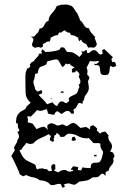

<svg xmlns="http://www.w3.org/2000/svg" viewBox="-20 -691 577 869"><path d="M185 -456Q198 -456 215 -458Q232 -460 244 -464Q251 -466 252.5 -471.5Q254 -477 262 -477Q265 -477 271 -475Q274 -470 277 -465Q280 -460 284 -456Q305 -456 314.5 -451Q324 -446 340 -433Q343 -437 346 -441Q349 -445 353 -449L348 -458H360L369 -465Q374 -463 373.5 -457.5Q373 -452 378 -450Q386 -452 391.5 -458Q397 -464 405 -464Q415 -464 422 -454Q429 -444 437 -444L445 -449L442 -464L452 -469L491 -432L484 -424L488 -410L493 -411Q501 -411 503 -404.5Q505 -398 506 -392L492 -387L481 -393Q477 -388 476.5 -380.5Q476 -373 475 -366.5Q474 -360 470 -355.5Q466 -351 456 -351Q439 -351 436 -359Q433 -367 433 -376Q433 -385 429.5 -391.5Q426 -398 408 -396L407 -403L415 -401Q422 -405 429 -412L425 -415Q415 -413 410 -413Q404 -413 398.5 -413.5Q393 -414 387 -415Q384 -407 380 -400Q376 -393 372 -385Q379 -371 374 -354Q378 -351 381 -347Q384 -343 385 -338L378 -323Q379 -315 380.5 -308.5Q382 -302 382 -294Q382 -283 376.5 -273.5Q371 -264 364 -256Q363 -249 361 -242.5Q359 -236 354 -231V-221Q346 -225 336 -225L323 -202L312 -195L315 -182L313 -177L304 -176Q300 -180 296.5 -184.5Q293 -189 287 -189Q279 -189 273 -185Q267 -181 261 -176Q253 -176 249 -181.5Q245 -187 237 -187Q228 -182 227 -173L222 -172Q215 -172 209 -174Q203 -176 197 -177Q196 -182 195 -187.5Q194 -193 190 -197Q187 -196 177 -192.5Q167 -189 165 -189Q158 -189 148 -193Q141 -185 133.5 -177Q126 -169 118 -163Q112 -165 109 -165Q107 -165 103 -163Q106 -155 106.5 -150.5Q107 -146 105 -138L128 -131Q132 -125 136.5 -119.5Q141 -114 145 -107H146Q163 -115 177 -118Q185 -116 188.5 -111.5Q192 -107 197 -102Q194 -109 194 -117Q194 -119 194.5 -121Q195 -123 195 -125Q199 -128 203.5 -130.5Q208 -133 213 -133Q221 -133 229 -128Q237 -123 240 -123Q249 -123 261 -128Q267 -128 272 -124.5Q277 -121 283 -120Q291 -125 296.5 -129Q302 -133 312 -135Q322 -132 329.5 -125.5Q337 -119 344 -112Q351 -113 357.5 -114.5Q364 -116 371 -116L388 -105L387 -112L390 -120Q393 -122 397 -123Q401 -124 405 -123L420 -109L418 -101L433 -86L438 -91Q441 -92 447.5 -94Q454 -96 457 -95L471 -79L470 -72Q470 -59 478.5 -49Q487 -39 487 -29Q487 -17 478 -6L492 0Q494 4 496 8.5Q498 13 498 18L492 26Q494 32 494 34Q494 47 484 57.5Q474 68 472 81L458 88V104H456Q451 95 441 95L435 99Q427 110 418.5 111Q410 112 398 112Q384 124 370.5 126.5Q357 129 339 131Q334 134 329 138.5Q324 143 318 145Q311 145 305 143Q299 141 293 139Q287 139 280 140.5Q273 142 268 145L275 152L266 158L261 157Q259 152 257.5 146.5Q256 141 249 141Q241 141 232.5 144Q224 147 216 147L209 146Q200 135 187 130Q174 125 160 125Q146 114 129.5 111.5Q113 109 99 101L85 107L69 98Q69 95 64 82.5Q59 70 52 56Q45 42 39 29.5Q33 17 31 15Q39 1 47 -10Q46 -14 45 -17Q44 -20 44 -24V-26Q48 -31 50.5 -36.5Q53 -42 57 -47Q57 -54 60 -58.5Q63 -63 66 -69Q66 -83 59 -93L68 -100V-101L61 -115V-130L52 -136Q53 -160 59.5 -170.5Q66 -181 74 -186Q82 -191 89.5 -194.5Q97 -198 100 -209Q105 -213 109.5 -217.5Q114 -222 119 -226Q97 -245 96 -269Q95 -293 95 -319Q95 -330 95 -346.5Q95 -363 100 -372Q100 -380 107.5 -382.5Q115 -385 117 -392L115 -399L123 -409L133 -414Q138 -423 146 -430Q154 -437 157 -448L170 -449L167 -460L171 -466L174 -467ZM233 -81 224 -76 227 -69 222 -64 225 -56 221 -50 218 -49 205 -57Q206 -62 207 -66.5Q208 -71 211 -75L200 -84Q191 -78 182 -74Q173 -70 164 -66Q155 -62 146.5 -56.5Q138 -51 131 -42L116 -39L99 -44Q94 -36 87.5 -29.5Q81 -23 77 -14L68 -11Q77 9 83 18Q89 27 96 32Q103 37 112.5 41Q122 45 139 54Q142 59 143 65.5Q144 72 149 76Q154 72 160.5 72Q167 72 173 71Q181 75 192 75L202 84L216 82Q212 75 212 65Q212 52 224 52Q226 52 230 54Q230 59 230 63.5Q230 68 231 73L224 81L244 89Q249 85 256 81.5Q263 78 270 78Q278 78 283.5 82Q289 86 295 86Q299 86 303.5 84.5Q308 83 312 82L310 77L305 80L301 74L312 61Q317 63 323 63.5Q329 64 334 66L332 79L347 80L354 66Q362 69 371.5 69Q381 69 390 70L392 54Q400 46 405.5 45.5Q411 45 422 45Q429 45 433.5 39Q438 33 440.5 25Q443 17 444.5 9Q446 1 447 -4Q439 -15 436.5 -21Q434 -27 434 -41Q426 -44 422.5 -43.5Q419 -43 411 -43Q407 -43 401 -45Q397 -51 392 -55.5Q387 -60 383 -66L373 -65Q351 -65 332.5 -75.5Q314 -86 292 -86Q286 -86 280 -81Q274 -76 270 -72L254 -71Q252 -77 247 -81.5Q242 -86 237 -90ZM237 -422Q226 -422 215.5 -419Q205 -416 194 -413L189 -399Q178 -393 172 -391.5Q166 -390 162 -387.5Q158 -385 155.5 -379.5Q153 -374 151 -360L139 -356Q138 -348 136.5 -339.5Q135 -331 131 -323Q131 -314 134.5 -305Q138 -296 139 -287L149 -277Q154 -277 157.5 -279.5Q161 -282 166 -282Q169 -282 170 -281L171 -272Q169 -267 164 -265.5Q159 -264 154 -262Q164 -251 174.5 -241Q185 -231 193 -219L217 -228Q222 -223 226.5 -218Q231 -213 238 -211Q242 -217 246.5 -224.5Q251 -232 259 -232Q267 -232 271 -228Q275 -224 281 -224L293 -234L291 -246Q297 -254 312 -260Q327 -266 331 -274Q333 -280 334.5 -286Q336 -292 340 -297L336 -306Q339 -310 341.5 -313Q344 -316 344 -321Q344 -328 341 -333.5Q338 -339 336 -345L340 -353Q339 -360 334 -364.5Q329 -369 324 -372L320 -364L306 -363L305 -378L312 -383H319Q313 -389 306 -392.5Q299 -396 294 -403L285 -400L278 -404Q275 -399 271.5 -394.5Q268 -390 263 -388Q260 -390 257 -395.5Q254 -401 251 -407Q248 -413 244.5 -417.5Q241 -422 237 -422ZM304 -57 307 -70 316 -73Q322 -67 324 -57L311 -53ZM252 -273 262 -279 271 -273 259 -271ZM407 17 406 9 418 11 416 17ZM209 -245V-246H211Q213 -246 215 -244V-243H213Q211 -243 209 -245ZM250 -667Q255 -670 260 -670Q265 -670 270 -670Q276 -670 282 -670.5Q288 -671 293 -667Q305 -667 313.5 -654Q322 -641 327 -633L328 -635L344 -597Q350 -594 353.5 -588Q357 -582 360.5 -576.5Q364 -571 369 -567Q374 -563 383 -563Q386 -551 394.5 -541Q403 -531 412 -522L408 -519Q411 -511 414.5 -503.5Q418 -496 418 -488Q413 -480 409.5 -477.5Q406 -475 402 -475.5Q398 -476 392.5 -476.5Q387 -477 380 -475Q377 -479 374.5 -483Q372 -487 370 -492Q365 -493 360.5 -496Q356 -499 352 -502L347 -512L338 -504L333 -521Q325 -526 318 -529Q311 -532 302 -532L295 -544L293 -543Q286 -543 281.5 -547Q277 -551 272 -554Q266 -551 261 -546.5Q256 -542 248 -544L241 -532Q233 -532 225.5 -528.5Q218 -525 210 -521L206 -504L192 -502Q188 -499 183.5 -496Q179 -493 174 -492V-479L164 -475Q162 -476 158.5 -477Q155 -478 153 -478Q149 -478 145.5 -476.5Q142 -475 137 -475Q133 -477 129 -480Q125 -483 125 -488Q125 -494 128 -500Q131 -506 131 -512Q131 -517 127 -520.5Q123 -524 119 -526L127 -525L135 -526Q139 -531 143.5 -536Q148 -541 153 -545L160 -563L166 -562Q177 -568 182 -580.5Q187 -593 200 -597Q200 -614 211.5 -626.5Q223 -639 232 -653Q233 -660 238.5 -663.5Q244 -667 250 -667Z"/></svg>

Font: ErikasBuero
Style: Regular
Weight: 400
Designer: Peter Wiegel
Foundry: Peter Wiegel
Version: Version 1.006